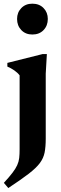

<svg xmlns="http://www.w3.org/2000/svg" viewBox="-28 -732 324 1018"><path d="M143.5 -549Q107.5 -549 85 -572.5Q62.5 -596 62.5 -631.5Q62.5 -666 85 -689.2Q107.5 -712.5 143.5 -712.5Q180.5 -712.5 203 -689.2Q225.5 -666 225.5 -631.5Q225.5 -596 203 -572.5Q180.5 -549 143.5 -549ZM76 -332.5Q65.5 -346.5 48.2 -358.5Q31 -370.5 11 -379V-398.5L198.5 -445.5H220.5L214.5 -341.5V3Q214.5 46.5 208.5 76.8Q202.5 107 183 133Q163.5 159 123.5 189.8Q83.5 220.5 16 265L-7.5 237.5Q21.5 206 38.2 184Q55 162 63.2 143.8Q71.5 125.5 73.8 105.8Q76 86 76 59Z"/></svg>

Font: Newsreader Text
Style: Bold
Weight: 700
Designer: Hugues Gentile
Foundry: Production Type
Version: Version 1.001